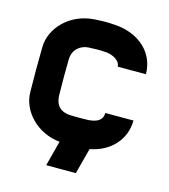

<svg xmlns="http://www.w3.org/2000/svg" viewBox="-98 -590 696 789"><g transform="rotate(15 250.0 -196.0)"><path d="M470 -150H350C350 -114 318 -106 290 -104C272 -103 230 -103 212 -104C184 -106 149 -117 148 -173C147 -223 147 -274 148 -324C149 -370 184 -390 212 -392C252 -394 256 -394 289 -392C316 -390 350 -373 350 -347H470C470 -439 397 -503 297 -510C258 -513 242 -512 206 -510C104 -503 31 -426 30 -344C29 -266 29 -231 30 -153C31 -73 101 3 199 13L171 120H297L326 10C411 -6 469 -67 470 -150Z"/></g></svg>

Font: Fervojo
Style: Bold
Weight: 700
Designer: kohakuno
Version: ver.1.0